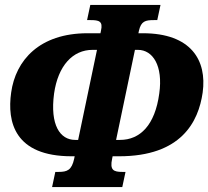

<svg xmlns="http://www.w3.org/2000/svg" viewBox="-20 -744 840 774"><path d="M190 10H473L486 -51H473C438 -51 422 -58 432 -104L434 -114H460C710 -114 780 -252 797 -371C815 -501 750 -610 556 -610H538L540 -620C549 -659 566 -663 601 -663H614L627 -724H344L331 -663H344C379 -663 396 -659 387 -620L385 -610H333C139 -610 43 -501 25 -371C8 -252 39 -114 269 -114H281L279 -104C269 -58 251 -51 216 -51H203ZM295 -180H283C222 -180 181 -240 198 -367C214 -479 273 -543 353 -543H371ZM448 -180 524 -543H536C596 -543 638 -479 622 -367C605 -240 545 -180 464 -180Z"/></svg>

Font: Noto Serif ExtraCondensed Black
Style: Italic
Weight: 900
Width: 2
Italic angle: -12°
Designer: Monotype Design Team
Foundry: Monotype Imaging Inc.
Version: Version 2.014